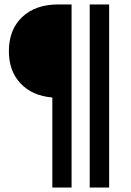

<svg xmlns="http://www.w3.org/2000/svg" viewBox="-20 -695 590 865"><path d="M215.8 150V-255.8Q125 -263.3 72.5 -319.2Q20 -375 20 -464.2Q20 -561.7 80 -618.3Q140 -675 242.5 -675H302.5V150ZM384.2 150V-675H471.7V150Z"/></svg>

Font: Funnel Display Light Medium
Style: Regular
Weight: 500
Version: Version 1.000